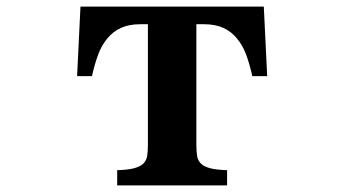

<svg xmlns="http://www.w3.org/2000/svg" viewBox="-20 -560 1040 580"><path d="M223.1 -540H776.9L787.1 -330.1H742.2Q734.4 -365.2 723.9 -394Q713.4 -422.9 695.8 -443.8Q679.2 -464.4 655 -475.6Q630.9 -486.8 596.2 -486.8H573.2V-123Q573.2 -103.5 575.4 -89.1Q577.6 -74.7 587.9 -64.9Q597.7 -56.2 616.2 -51.5Q634.8 -46.9 666 -45.9V0H334V-45.9Q365.7 -46.9 384 -51.5Q402.3 -56.2 412.1 -64.9Q422.4 -74.7 424.6 -89.1Q426.8 -103.5 426.8 -123V-486.8H403.8Q369.6 -486.8 345.2 -475.6Q320.8 -464.4 304.2 -443.8Q286.6 -422.9 276.1 -394Q265.6 -365.2 257.8 -330.1H212.9Z"/></svg>

Font: BIZ UDPMincho
Style: Bold
Weight: 700
Designer: TypeBank Co., Ltd.
Foundry: Morisawa Inc.
Version: Version 1.06